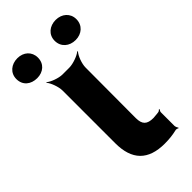

<svg xmlns="http://www.w3.org/2000/svg" viewBox="-279 -779 844 844"><g transform="rotate(-45 143.0 -357.0)"><path d="M209 5C238 5 261 2 282 -3C287 -5 296 -3 299 0L301 -3C298 -6 294 -15 294 -20V-105C294 -110 298 -115 300 -118L297 -120C295 -118 290 -113 285 -113L277 -112L253 -110C214 -110 198 -125 198 -165L199 -478C199 -502 213 -539 226 -552L223 -554C210 -542 172 -528 148 -528H106C82 -528 45 -542 32 -554L30 -552C42 -539 56 -502 56 -478V-150C56 -47 106 5 209 5ZM16 -595C54 -595 82 -619 82 -657C82 -694 54 -719 16 -719C-22 -719 -52 -695 -52 -657C-52 -618 -23 -595 16 -595ZM254 -594C292 -594 321 -619 321 -657C321 -694 292 -719 254 -719C216 -719 186 -695 186 -657C186 -619 215 -594 254 -594Z"/></g></svg>

Font: Asimov
Style: EdgeWide
Weight: 500
Designer: Google
Version: Version 2.000980: 2014